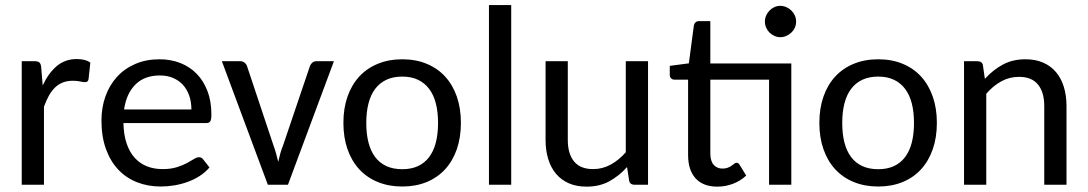

<svg xmlns="http://www.w3.org/2000/svg" viewBox="-20 -714 4203 742"><path d="M64 0V-477.5H113.3Q127 -477.5 132.6 -472.2Q138.2 -466.8 139.2 -454.1L145 -383.8Q167 -431.2 199.2 -458.5Q231.4 -485.8 276.9 -485.8Q292 -485.8 305.2 -482.7Q318.4 -479.5 329.1 -472.2L322.3 -408.7Q320.8 -396.5 308.6 -396.5Q301.8 -396.5 289.3 -399.2Q276.9 -401.9 261.7 -401.9Q239.7 -401.9 222.9 -395.3Q206.1 -388.7 192.6 -375.7Q179.2 -362.8 168.9 -344.2Q158.7 -325.7 149.9 -301.8V0Z M596.7 -484.9Q639.6 -484.9 676.3 -470.7Q712.9 -456.5 739.7 -429.2Q766.6 -401.9 781.7 -362.3Q796.9 -322.8 796.9 -271.5Q796.9 -251.5 792.5 -244.9Q788.1 -238.3 776.4 -238.3H457Q458 -193.4 469.2 -159.9Q480.5 -126.5 500.2 -104.5Q520 -82.5 547.4 -71.5Q574.7 -60.5 608.4 -60.5Q639.6 -60.5 662.6 -67.6Q685.5 -74.7 701.9 -83.5Q718.3 -92.3 729.5 -99.4Q740.7 -106.4 749 -106.4Q754.4 -106.4 758.3 -104.2Q762.2 -102.1 765.1 -98.1L789.6 -66.9Q773.4 -47.9 751.7 -33.9Q730 -20 705.1 -11Q680.2 -2 653.6 2.4Q627 6.8 601.1 6.8Q551.3 6.8 509.3 -9.8Q467.3 -26.4 436.8 -58.8Q406.2 -91.3 389.2 -138.9Q372.1 -186.5 372.1 -248.5Q372.1 -298.3 387.5 -341.6Q402.8 -384.8 431.9 -416.7Q460.9 -448.7 502.7 -466.8Q544.4 -484.9 596.7 -484.9ZM598.1 -422.4Q538.1 -422.4 503.2 -387.2Q468.3 -352.1 459.5 -291H719.7Q719.7 -319.8 711.4 -344Q703.1 -368.2 687.5 -385.5Q671.9 -402.8 649.2 -412.6Q626.5 -422.4 598.1 -422.4Z M1092.8 0H1015.1L837.4 -477.5H908.2Q918 -477.5 924.8 -472.2Q931.6 -466.8 934.1 -460L1036.1 -154.3Q1042.5 -137.2 1046.9 -121.1Q1051.3 -105 1055.2 -88.4Q1058.6 -104.5 1063.2 -120.8Q1067.9 -137.2 1074.7 -154.3L1178.2 -460Q1181.2 -467.3 1187.7 -472.4Q1194.3 -477.5 1202.6 -477.5H1270.5Z M1534.7 -484.9Q1586.9 -484.9 1628.9 -467.5Q1670.9 -450.2 1700.2 -418.2Q1729.5 -386.2 1745.4 -340.8Q1761.2 -295.4 1761.2 -239.3Q1761.2 -182.6 1745.4 -137.2Q1729.5 -91.8 1700.2 -59.8Q1670.9 -27.8 1628.9 -10.5Q1586.9 6.8 1534.7 6.8Q1482.4 6.8 1440.2 -10.5Q1397.9 -27.8 1368.4 -59.8Q1338.9 -91.8 1323 -137.2Q1307.1 -182.6 1307.1 -239.3Q1307.1 -295.4 1323 -340.8Q1338.9 -386.2 1368.4 -418.2Q1397.9 -450.2 1440.2 -467.5Q1482.4 -484.9 1534.7 -484.9ZM1534.7 -60.1Q1569.3 -60.1 1595.2 -72Q1621.1 -84 1638.4 -106.9Q1655.8 -129.9 1664.3 -163.1Q1672.9 -196.3 1672.9 -238.8Q1672.9 -281.2 1664.3 -314.5Q1655.8 -347.7 1638.4 -370.6Q1621.1 -393.6 1595.2 -405.8Q1569.3 -418 1534.7 -418Q1499.5 -418 1473.4 -405.8Q1447.3 -393.6 1429.9 -370.6Q1412.6 -347.7 1404.1 -314.5Q1395.5 -281.2 1395.5 -238.8Q1395.5 -196.3 1404.1 -163.1Q1412.6 -129.9 1429.9 -106.9Q1447.3 -84 1473.4 -72Q1499.5 -60.1 1534.7 -60.1Z M1955.6 -694.3V0H1869.6V-694.3Z M2174.3 -477.5V-173.3Q2174.3 -119.6 2198.5 -90.1Q2222.7 -60.5 2272 -60.5Q2308.6 -60.5 2340.1 -77.9Q2371.6 -95.2 2398.4 -125.5V-477.5H2484.4V0H2432.6Q2423.8 0 2418 -4.2Q2412.1 -8.3 2411.1 -17.6L2403.3 -68.4Q2372.6 -34.2 2334.7 -13.4Q2296.9 7.3 2247.1 7.3Q2208 7.3 2178.5 -5.6Q2148.9 -18.6 2128.9 -42.2Q2108.9 -65.9 2098.6 -99.4Q2088.4 -132.8 2088.4 -173.3V-477.5Z M2568.4 0ZM3038.1 -468.8V0H2952.1V-406.2H2725.1V-121.1Q2725.1 -91.8 2738 -77.1Q2751 -62.5 2772 -62.5Q2784.2 -62.5 2792.7 -65.9Q2801.3 -69.3 2807.4 -73.7Q2813.5 -78.1 2817.9 -81.5Q2822.3 -85 2826.2 -85Q2830.6 -85 2833.3 -83Q2835.9 -81.1 2838.4 -76.7L2863.8 -35.6Q2842.3 -15.1 2813 -3.9Q2783.7 7.3 2752 7.3Q2697.8 7.3 2668.5 -24.4Q2639.2 -56.2 2639.2 -115.2V-406.2H2586.4Q2578.6 -406.2 2573.5 -411.1Q2568.4 -416 2568.4 -425.3V-459.5L2642.1 -469.2L2661.6 -616.2Q2663.1 -623.5 2668 -627.9Q2672.9 -632.3 2681.2 -632.3H2725.1V-468.8ZM3056.6 -630.4Q3056.6 -618.2 3051.8 -607.2Q3046.9 -596.2 3038.3 -588.1Q3029.8 -580.1 3018.8 -575.2Q3007.8 -570.3 2995.6 -570.3Q2983.4 -570.3 2972.7 -575.2Q2961.9 -580.1 2953.9 -588.1Q2945.8 -596.2 2940.9 -607.2Q2936 -618.2 2936 -630.4Q2936 -643.1 2940.9 -654.1Q2945.8 -665 2953.9 -673.3Q2961.9 -681.6 2972.7 -686.5Q2983.4 -691.4 2995.6 -691.4Q3007.8 -691.4 3018.8 -686.5Q3029.8 -681.6 3038.3 -673.3Q3046.9 -665 3051.8 -654.1Q3056.6 -643.1 3056.6 -630.4Z M3374 -484.9Q3426.3 -484.9 3468.3 -467.5Q3510.3 -450.2 3539.6 -418.2Q3568.8 -386.2 3584.7 -340.8Q3600.6 -295.4 3600.6 -239.3Q3600.6 -182.6 3584.7 -137.2Q3568.8 -91.8 3539.6 -59.8Q3510.3 -27.8 3468.3 -10.5Q3426.3 6.8 3374 6.8Q3321.8 6.8 3279.5 -10.5Q3237.3 -27.8 3207.8 -59.8Q3178.2 -91.8 3162.4 -137.2Q3146.5 -182.6 3146.5 -239.3Q3146.5 -295.4 3162.4 -340.8Q3178.2 -386.2 3207.8 -418.2Q3237.3 -450.2 3279.5 -467.5Q3321.8 -484.9 3374 -484.9ZM3374 -60.1Q3408.7 -60.1 3434.6 -72Q3460.4 -84 3477.8 -106.9Q3495.1 -129.9 3503.7 -163.1Q3512.2 -196.3 3512.2 -238.8Q3512.2 -281.2 3503.7 -314.5Q3495.1 -347.7 3477.8 -370.6Q3460.4 -393.6 3434.6 -405.8Q3408.7 -418 3374 -418Q3338.9 -418 3312.7 -405.8Q3286.6 -393.6 3269.3 -370.6Q3252 -347.7 3243.4 -314.5Q3234.9 -281.2 3234.9 -238.8Q3234.9 -196.3 3243.4 -163.1Q3252 -129.9 3269.3 -106.9Q3286.6 -84 3312.7 -72Q3338.9 -60.1 3374 -60.1Z M3705.6 0V-477.5H3756.8Q3766.1 -477.5 3772 -473.4Q3777.8 -469.2 3778.8 -460L3786.1 -409.2Q3816.9 -443.4 3855 -464.1Q3893.1 -484.9 3942.9 -484.9Q3981.9 -484.9 4011.5 -471.9Q4041 -459 4061 -435.3Q4081.1 -411.6 4091.3 -378.2Q4101.6 -344.7 4101.6 -304.2V0H4015.6V-304.2Q4015.6 -357.4 3991.5 -387.2Q3967.3 -417 3918 -417Q3881.3 -417 3849.6 -399.7Q3817.9 -382.3 3791.5 -351.6V0Z"/></svg>

Font: Carlito
Style: Regular
Weight: 400
Designer: Lukasz Dziedzic
Foundry: tyPoland Lukasz Dziedzic
Version: Version 1.104